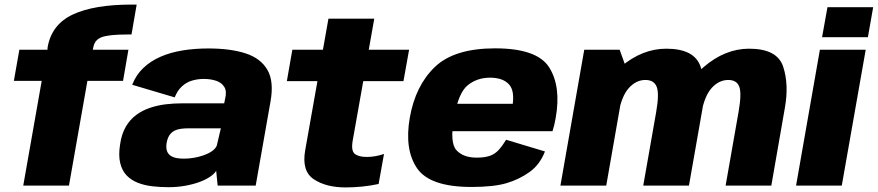

<svg xmlns="http://www.w3.org/2000/svg" viewBox="-20 -810 3831 838"><path d="M81.5 0H281L361.5 -457H517L540.5 -593H385L387.5 -604.5Q393.5 -637 425.2 -648.2Q457 -659.5 537 -659.5H554L576.5 -790H554.5Q390.5 -790 298 -746.8Q205.5 -703.5 188 -604.5L187 -593H64.5L40.5 -457H162Z M715 7Q753 7 787 1Q821 -5 848.8 -15Q876.5 -25 896 -38Q915.5 -51 923.5 -64.5L930 0H1096L1160.5 -366Q1176.5 -454.5 1147.2 -505Q1118 -555.5 1052 -577Q986 -598.5 889.5 -598.5Q829.5 -598.5 776.2 -589.8Q723 -581 679.8 -562Q636.5 -543 605 -512.8Q573.5 -482.5 557 -440L742.5 -385Q754.5 -415 773.8 -432.8Q793 -450.5 817.5 -458Q842 -465.5 869.5 -465.5Q899 -465.5 923.2 -457.5Q947.5 -449.5 959.2 -430.2Q971 -411 962 -376.5L958.5 -359H774.5Q739 -359 703.5 -354.8Q668 -350.5 635 -339.5Q602 -328.5 574.8 -308.5Q547.5 -288.5 529 -256.8Q510.5 -225 504 -179Q496.5 -131 504.8 -97.8Q513 -64.5 533 -44Q553 -23.5 581.8 -12.2Q610.5 -1 644.8 3Q679 7 715 7ZM782.5 -117.5Q766.5 -117.5 751.8 -120Q737 -122.5 725.8 -129.5Q714.5 -136.5 709.2 -149.8Q704 -163 707 -184.5Q710.5 -206 719 -219Q727.5 -232 740.2 -238.8Q753 -245.5 769 -247.8Q785 -250 803 -250H944L926 -174Q920 -160.5 904.8 -150Q889.5 -139.5 868.8 -132.2Q848 -125 825.5 -121.2Q803 -117.5 782.5 -117.5Z M1488.5 8Q1562.5 8 1632.5 -7L1656 -138Q1617.5 -125 1580.5 -125Q1545.5 -125 1528.5 -138.5Q1511.5 -152 1519.5 -197L1565.5 -456H1741L1765.5 -593H1589.5L1613.5 -728.5H1413.5L1389.5 -593H1256L1232 -456H1365.5L1312 -154Q1296 -63 1349.8 -27.5Q1403.5 8 1488.5 8Z M2038 6 2060.5 -122Q2002 -122 1972.2 -154.5Q1942.5 -187 1961.5 -296Q1980.5 -405 2021.5 -438Q2062.5 -471 2118.5 -471Q2175 -471 2201.8 -441.5Q2228.5 -412 2215.5 -340.5L2225 -357H1955L1934 -237.5H2391.5Q2400 -263.5 2405.5 -296Q2429.5 -432.5 2377 -515.8Q2324.5 -599 2141 -599Q1962.5 -599 1877.8 -517.5Q1793 -436 1768.5 -296Q1744.5 -157.5 1800.2 -75.8Q1856 6 2038 6ZM2060.5 -122 2038 6Q2133.5 6 2189.5 -10.2Q2245.5 -26.5 2291 -59Q2336.5 -91.5 2358.5 -149L2189 -200Q2173 -173.5 2156.5 -155.5Q2140 -137.5 2117.8 -129.8Q2095.5 -122 2060.5 -122Z M2426 0H2626L2715 -508L2684.5 -593H2530ZM2787.5 0H2987L3046.5 -338.5Q3064.5 -440.5 3037.8 -519Q3011 -597.5 2888 -597.5Q2782.5 -597.5 2689 -518Q2595.5 -438.5 2581 -355L2679.5 -315Q2693 -391 2724.8 -426Q2756.5 -461 2797 -461Q2834.5 -461 2846.2 -431Q2858 -401 2844 -321.5ZM3147 0H3346.5L3405.5 -338.5Q3424 -440.5 3398.2 -519Q3372.5 -597.5 3249.5 -597.5Q3144 -597.5 3050.2 -516.5Q2956.5 -435.5 2942.5 -355L3041 -315Q3054.5 -391 3086.2 -426Q3118 -461 3158.5 -461Q3196 -461 3206.8 -431Q3217.5 -401 3203.5 -321.5Z M3454.5 0H3654L3758.5 -593H3558.5ZM3591.5 -778.5 3568 -647.5H3768L3791 -778.5Z"/></svg>

Font: Anybody UltraCondensed Thin ExtraBold
Style: Italic
Weight: 800
Italic angle: -10°
Version: Version 1.111